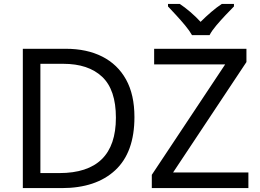

<svg xmlns="http://www.w3.org/2000/svg" viewBox="-20 -964 1332 984"><path d="M669 -364Q669 -183 570.5 -91.5Q472 0 296 0H97V-714H317Q425 -714 504 -674Q583 -634 626 -556.5Q669 -479 669 -364ZM574 -361Q574 -504 503.5 -570.5Q433 -637 304 -637H187V-77H284Q574 -77 574 -361ZM1253 0H758V-68L1134 -634H770V-714H1243V-646L867 -80H1253ZM964 -784Q951 -807 929 -833.5Q907 -860 883 -886Q859 -912 841 -931V-944H901Q927 -927 955 -903Q983 -879 1008 -852Q1035 -879 1063 -903Q1091 -927 1117 -944H1179V-931Q1160 -912 1135.5 -886Q1111 -860 1088.5 -833.5Q1066 -807 1054 -784Z"/></svg>

Font: Noto IKEA Latin
Style: Regular
Weight: 400
Designer: Monotype Design Team
Foundry: Monotype Imaging Inc.
Version: Version 1.0